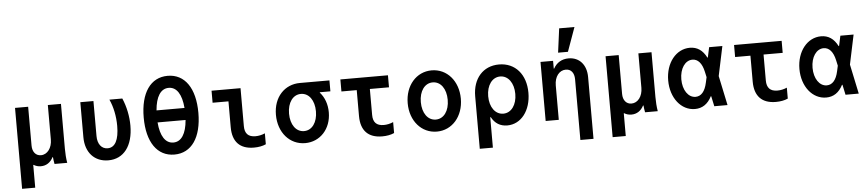

<svg xmlns="http://www.w3.org/2000/svg" viewBox="-52 -1190 7903 1749"><g transform="rotate(-5 3900.0 -315.0)"><path d="M90 200H210V-8H214C233 4 255 10 279 10C328 10 367 -16 391 -63H395C397 -41 400 -20 404 0H520C513 -42 510 -86 510 -130V-540H390V-225C390 -148 347 -90 288 -90C241 -90 210 -127 210 -185V-540H90Z M1071 -540H953C985 -471 1003 -385 1003 -295C1003 -168 967 -100 899 -100C843 -100 807 -147 807 -220V-540H687V-220C687 -79 770 10 896 10C1037 10 1123 -103 1123 -288C1123 -372 1105 -462 1071 -540Z M1500 10C1657 10 1750 -125 1750 -350C1750 -575 1657 -710 1500 -710C1343 -710 1250 -575 1250 -350C1250 -125 1343 10 1500 10ZM1500 -100C1427 -100 1382 -170 1372 -295H1628C1618 -170 1573 -100 1500 -100ZM1500 -600C1573 -600 1618 -530 1628 -405H1372C1382 -530 1427 -600 1500 -600Z M2152 -540H1887V-430H2032V-193C2032 -60 2099 10 2227 10C2268 10 2307 3 2337 -11V-111C2308 -98 2278 -92 2250 -92C2184 -92 2152 -125 2152 -193Z M2695 -100C2622 -100 2572 -169 2572 -270C2572 -371 2622 -440 2695 -440C2768 -440 2818 -371 2818 -270C2818 -169 2768 -100 2695 -100ZM2696 10C2832 10 2934 -99 2934 -251C2934 -325 2910 -390 2868 -436V-440H2965V-540H2695C2555 -540 2452 -432 2452 -270C2452 -108 2554 10 2696 10Z M3325 -193V-430H3500V-540H3065V-430H3205V-193C3205 -60 3272 10 3400 10C3441 10 3480 3 3510 -11V-111C3481 -98 3451 -92 3423 -92C3357 -92 3325 -125 3325 -193Z M3900 10C4040 10 4143 -108 4143 -270C4143 -432 4040 -550 3900 -550C3760 -550 3657 -432 3657 -270C3657 -108 3760 10 3900 10ZM3900 -100C3827 -100 3777 -169 3777 -270C3777 -371 3827 -440 3900 -440C3973 -440 4023 -371 4023 -270C4023 -169 3973 -100 3900 -100Z M4544 10C4670 10 4761 -107 4761 -270C4761 -438 4664 -550 4516 -550C4370 -550 4275 -442 4275 -280V200H4395V-78H4400C4431 -20 4479 10 4544 10ZM4393 -270C4393 -370 4444 -440 4517 -440C4590 -440 4641 -370 4641 -270C4641 -170 4590 -100 4517 -100C4444 -100 4393 -170 4393 -270Z M4895 0H5015V-315C5015 -394 5058 -450 5118 -450C5166 -450 5195 -414 5195 -355V200H5315V-365C5315 -477 5251 -550 5152 -550C5090 -550 5042 -521 5014 -469H5010V-540H4895ZM5231 -830H5091L5062 -610H5152Z M5490 200H5610V-8H5614C5633 4 5655 10 5679 10C5728 10 5767 -16 5791 -63H5795C5797 -41 5800 -20 5804 0H5920C5913 -42 5910 -86 5910 -130V-540H5790V-225C5790 -148 5747 -90 5688 -90C5641 -90 5610 -127 5610 -185V-540H5490Z M6261 -550C6135 -550 6039 -431 6039 -270C6039 -110 6134 10 6260 10C6327 10 6378 -24 6413 -93H6417L6437 0H6558L6501 -270L6558 -540H6437L6417 -447H6413C6378 -516 6328 -550 6261 -550ZM6379 -220C6362 -141 6326 -100 6275 -100C6208 -100 6159 -172 6159 -270C6159 -368 6208 -440 6275 -440C6325 -440 6362 -399 6379 -320L6390 -270Z M6925 -193V-430H7100V-540H6665V-430H6805V-193C6805 -60 6872 10 7000 10C7041 10 7080 3 7110 -11V-111C7081 -98 7051 -92 7023 -92C6957 -92 6925 -125 6925 -193Z M7461 -550C7335 -550 7239 -431 7239 -270C7239 -110 7334 10 7460 10C7527 10 7578 -24 7613 -93H7617L7637 0H7758L7701 -270L7758 -540H7637L7617 -447H7613C7578 -516 7528 -550 7461 -550ZM7579 -220C7562 -141 7526 -100 7475 -100C7408 -100 7359 -172 7359 -270C7359 -368 7408 -440 7475 -440C7525 -440 7562 -399 7579 -320L7590 -270Z"/></g></svg>

Font: CommitMono
Style: Bold
Weight: 700
Monospace: yes
Designer: Eigil Nikolajsen
Foundry: Eigil Nikolajsen
Version: Version 1.143